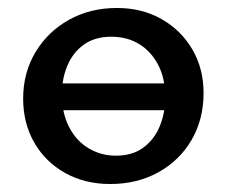

<svg xmlns="http://www.w3.org/2000/svg" viewBox="-20 -450 569 481"><path d="M256 11Q193 11 143.5 -16.5Q94 -44 66 -92.5Q38 -141 38 -203Q38 -268 69 -319.5Q100 -371 153 -400.5Q206 -430 273 -430Q336 -430 385 -402Q434 -374 462 -326Q490 -278 490 -217Q490 -151 460 -99.5Q430 -48 377 -18.5Q324 11 256 11ZM270 -60Q312 -60 339.5 -80.5Q367 -101 380.5 -134.5Q394 -168 394 -206Q394 -254 376 -288Q358 -322 328 -340Q298 -358 259 -358Q218 -358 190.5 -338.5Q163 -319 149 -286Q135 -253 135 -214Q135 -167 153 -132Q171 -97 202 -78.5Q233 -60 270 -60ZM113 -174V-241H416V-174Z"/></svg>

Font: Ysabeau Office SemiBold
Style: Regular
Weight: 600
Designer: Christian Thalmann (Catharsis Fonts)
Version: Version 2.001;gftools[0.9.30]; featfreeze: tnum,lnum,ss02